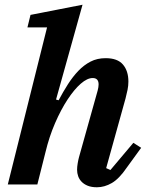

<svg xmlns="http://www.w3.org/2000/svg" viewBox="-20 -780 625 812"><path d="M390 12Q367 12 351 5.5Q335 -1 325 -11.5Q315 -22 310.5 -35Q306 -48 306 -62Q306 -74 308.5 -89Q311 -104 314 -115L393 -397Q397 -412 397 -423Q397 -450 372 -450Q349 -450 321.5 -426Q294 -402 266 -359.5Q238 -317 213 -259.5Q188 -202 172 -135L138 0H13L179 -664H96L109 -717L329 -760L217 -359L228 -356Q247 -392 267.5 -424Q288 -456 311.5 -480.5Q335 -505 363 -519.5Q391 -534 427 -534Q477 -534 500 -507Q523 -480 523 -435Q523 -418 519.5 -400.5Q516 -383 511 -364L429 -69L447 -61L544 -176L577 -155L516 -71Q484 -24 453 -6Q422 12 390 12Z"/></svg>

Font: IBM Plex Serif SmBld
Style: Italic
Weight: 600
Italic angle: -14°
Designer: Mike Abbink, Paul van der Laan, Pieter van Rosmalen
Foundry: Bold Monday
Version: Version 3.001